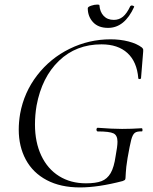

<svg xmlns="http://www.w3.org/2000/svg" viewBox="-20 -808 671 840"><path d="M62 -241Q62 -274 68 -310Q85 -404 142.5 -478.5Q200 -553 284.5 -594.5Q369 -636 464 -636Q506 -636 542.5 -626.5Q579 -617 601 -600Q606 -595 606.5 -591.5Q607 -588 606.5 -583.5Q606 -579 606 -577L597 -466Q596 -462 590.5 -462Q585 -462 585 -466Q579 -538 537.5 -576Q496 -614 424 -614Q313 -614 238 -542Q163 -470 140 -346Q133 -305 133 -263Q133 -186 160.5 -127.5Q188 -69 238.5 -37.5Q289 -6 356 -6Q399 -6 424 -15.5Q449 -25 464 -50.5Q479 -76 486 -126Q494 -168 494 -188Q494 -216 476.5 -224.5Q459 -233 407 -233Q405 -233 403.5 -235.5Q402 -238 402 -241Q402 -244 403.5 -246.5Q405 -249 407 -249Q472 -244 514 -244Q555 -244 600 -247Q603 -247 603.5 -240Q604 -233 600 -233Q579 -234 569.5 -226.5Q560 -219 554 -196Q548 -173 538 -116Q531 -72 530.5 -54Q530 -36 529 -28Q528 -22 526 -20.5Q524 -19 517 -16Q410 12 330 12Q245 12 184.5 -20Q124 -52 93 -109.5Q62 -167 62 -241ZM364 -772Q364 -778 378.5 -783Q393 -788 406 -788Q415 -788 415 -785Q417 -756 433.5 -738.5Q450 -721 478 -721Q501 -721 518 -735Q535 -749 550 -781Q553 -784 556 -784Q560 -784 564 -782Q568 -780 567 -778Q525 -686 453 -686Q410 -686 387 -711Q364 -736 364 -772Z"/></svg>

Font: Cormorant Garamond
Style: Italic
Weight: 400
Italic angle: -10°
Designer: Christian Thalmann (Catharsis Fonts)
Foundry: Catharsis Fonts
Version: Version 4.000